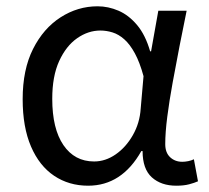

<svg xmlns="http://www.w3.org/2000/svg" viewBox="-20 -577 665 610"><path d="M260 13Q199 13 152 -18.5Q105 -50 78.5 -111.5Q52 -173 52 -262Q52 -356 85 -421.5Q118 -487 172.5 -522Q227 -557 290 -557Q324 -557 356.5 -543Q389 -529 415.5 -497.5Q442 -466 457 -414H460L483 -543H573Q562 -490 550.5 -431Q539 -372 528.5 -314.5Q518 -257 511.5 -206.5Q505 -156 505 -119Q505 -92 520.5 -77.5Q536 -63 559 -63Q568 -63 578 -65Q588 -67 596 -71L609 -1Q598 4 581 8.5Q564 13 540 13Q492 13 462.5 -13.5Q433 -40 433 -97H429Q367 13 260 13ZM279 -64Q315 -64 347.5 -86.5Q380 -109 402 -147.5Q424 -186 427 -232L436 -335Q424 -379 408.5 -407.5Q393 -436 375 -452Q357 -468 337.5 -474Q318 -480 299 -480Q260 -480 225 -455.5Q190 -431 168 -383Q146 -335 146 -263Q146 -168 181.5 -116Q217 -64 279 -64Z"/></svg>

Font: hexumalayalam05
Style: Book
Weight: 400
Designer: Jelle Bosma - Monotype Design Team
Foundry: Monotype Imaging Inc.
Version: Version 2.003